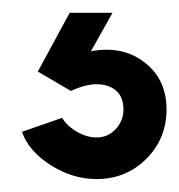

<svg xmlns="http://www.w3.org/2000/svg" viewBox="-20 -20 280 300"><path d="M130.9 259.8Q93.8 259.8 59.6 238.3Q25.4 216.8 14.2 186L77.1 164.1Q84.5 176.8 100.1 185.8Q115.7 194.8 130.9 194.8Q148.4 194.8 160.6 181.9Q172.9 168.9 172.9 150.9Q172.9 123 148.9 114.5Q125 106 90.8 122.1L39.1 91.8L88.9 0H155.8L122.1 60.1Q171.4 50.8 205.8 77.4Q240.2 104 240.2 150.9Q240.2 196.8 208.5 228.3Q176.8 259.8 130.9 259.8Z"/></svg>

Font: Oakes Grotesk Bold
Style: Regular
Weight: 700
Designer: Samuel Oakes
Foundry: Samuel Oakes
Version: Version 1.000;PS 001.000;hotconv 1.0.88;makeotf.lib2.5.64775